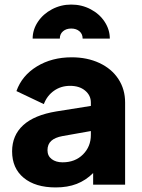

<svg xmlns="http://www.w3.org/2000/svg" viewBox="-20 -809 623 841"><path d="M33 -146Q33 -216 81.5 -260.5Q130 -305 227 -321L378 -345V-360Q378 -391 353 -412Q328 -433 287 -433Q247 -433 216.5 -411.5Q186 -390 172 -353L52 -410Q76 -478 141.5 -518Q207 -558 294 -558Q362 -558 415.5 -533Q469 -508 498.5 -463Q528 -418 528 -360V0H388V-51Q356 -19 316 -3.5Q276 12 224 12Q135 12 84 -30Q33 -72 33 -146ZM254 -98Q309 -98 343.5 -132.5Q378 -167 378 -218V-235L254 -213Q221 -207 204.5 -192Q188 -177 188 -151Q188 -126 206.5 -112Q225 -98 254 -98ZM292 -789Q338 -789 377 -768.5Q416 -748 438.5 -713.5Q461 -679 461 -640H342Q342 -660 328 -672Q314 -684 292 -684Q270 -684 256 -672Q242 -660 242 -640H123Q123 -679 146 -713.5Q169 -748 208 -768.5Q247 -789 292 -789Z"/></svg>

Font: Eudoxus Sans ExtraBold
Style: Regular
Weight: 800
Designer: Stijn de Vries
Foundry: tokotype
Version: Version 2.005